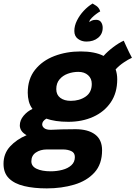

<svg xmlns="http://www.w3.org/2000/svg" viewBox="-85 -820 769 1090"><path d="M180.5 249.5Q107 249.5 51.8 236.2Q-3.5 223 -34.2 192.5Q-65 162 -65 110Q-65 52 -27.8 11.5Q9.5 -29 66 -52.5Q45.5 -64 36.5 -78.2Q27.5 -92.5 27.5 -108Q27.5 -137.5 49.2 -163.2Q71 -189 99.5 -201.5Q84.5 -221.5 78.5 -245.2Q72.5 -269 72.5 -293.5Q72.5 -371.5 113.8 -423.5Q155 -475.5 223.5 -501.8Q292 -528 373 -528Q453 -528 503 -502.5Q525.5 -528 558 -552.5Q590.5 -577 617.5 -589Q622 -578.5 630.5 -560.2Q639 -542 648 -523Q657 -504 664 -492Q643.5 -483 617.2 -465.2Q591 -447.5 571.5 -426Q580.5 -400.5 580.5 -369.5Q580.5 -293 543.8 -239Q507 -185 444.2 -156.8Q381.5 -128.5 303.5 -128.5Q264.5 -128.5 233.2 -133.2Q202 -138 178 -146.5Q154.5 -132 154.5 -114Q154.5 -101.5 166.5 -92.2Q178.5 -83 203.5 -83Q234 -84.5 265.2 -85.5Q296.5 -86.5 343.5 -86.5Q414.5 -86.5 454.5 -56.8Q494.5 -27 494.5 33Q494.5 112 451.2 159.5Q408 207 336.5 228.2Q265 249.5 180.5 249.5ZM317 -247.5Q366 -247.5 401 -271.5Q436 -295.5 436 -343.5Q436 -374.5 415 -393.2Q394 -412 360 -412Q328.5 -412 299.8 -401.5Q271 -391 252.8 -369.2Q234.5 -347.5 234.5 -314Q234.5 -282 257 -264.8Q279.5 -247.5 317 -247.5ZM203 152.5Q237.5 152.5 269 144.2Q300.5 136 320.2 118Q340 100 340 71.5Q340 47 319.5 37.8Q299 28.5 273 28.5H180.5Q144.5 28.5 118.8 45.8Q93 63 93 96Q93 124 123 138.2Q153 152.5 203 152.5ZM440.5 -800Q446 -797.5 461.8 -786.8Q477.5 -776 484 -755.5Q474.5 -750.5 460.5 -740Q446.5 -729.5 435.5 -718.2Q424.5 -707 423 -699.5Q423 -697.5 422.8 -696.2Q422.5 -695 422.5 -694Q427.5 -699.5 436.5 -703.5Q445.5 -707.5 460.5 -707.5Q480 -707.5 489 -694Q498 -680.5 498 -662.5Q498 -627 472 -605.5Q446 -584 405.5 -584Q378.5 -584 357.8 -599.2Q337 -614.5 337 -644Q337 -673.5 351.8 -703.2Q366.5 -733 390.2 -758.5Q414 -784 440.5 -800Z"/></svg>

Font: Grandstander
Style: Bold Italic
Weight: 700
Italic angle: -15°
Designer: Tyler Finck
Foundry: Etcetera Type Co
Version: Version 1.200; ttfautohint (v1.8.3)